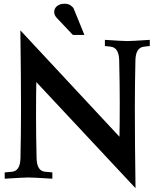

<svg xmlns="http://www.w3.org/2000/svg" viewBox="-20 -945 829 1017"><path d="M697.8 51.8 172.4 -510.3Q170.9 -457.5 170.9 -329.1Q170.9 -231 173.8 -106.9Q175.3 -38.6 219.7 -35.2H219.2Q222.2 -35.2 237.8 -33.7Q253.4 -32.2 257.3 -31.7V1.5Q153.8 -4.9 131.3 -4.9Q108.4 -4.9 4.9 1.5V-31.7L43 -35.2H42.5Q86.9 -38.6 88.4 -106.9Q91.3 -231 91.3 -366.2Q91.3 -540.5 87.9 -784.2L612.8 -220.7Q614.3 -273.4 614.3 -402.8Q614.3 -501.5 611.3 -625.5Q609.9 -692.9 565.9 -697.8L535.6 -701.2V-733.9Q629.9 -727.5 654.3 -727.5Q678.2 -727.5 773.4 -733.9V-701.2L742.7 -697.8Q698.7 -692.9 697.3 -625.5Q694.3 -501.5 694.3 -366.2Q694.3 -191.9 697.8 51.8ZM427.2 -759.8H366.2L281.2 -849.6Q267.1 -864.3 267.1 -881.3Q267.1 -900.9 282.5 -913.1Q297.9 -925.3 321.3 -925.3Q341.8 -925.3 354.7 -916Q367.7 -906.7 371.1 -897.5Q417 -784.7 427.2 -759.8Z"/></svg>

Font: Flanker
Style: Bold
Weight: 700
Designer: Flanker
Foundry: Flanker
Version: Version 2.021